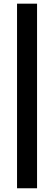

<svg xmlns="http://www.w3.org/2000/svg" viewBox="-20 -805 293 1040"><path d="M180.7 214.8Q180.7 -35.2 180.7 -785.2Q153.3 -785.2 72.3 -785.2Q72.3 -535.2 72.3 214.8Q99.6 214.8 180.7 214.8Z"/></svg>

Font: DaxlinePro-Medium
Style: Medium
Weight: 400
Designer: Hans Reichel
Version: Version 7.502; 2006